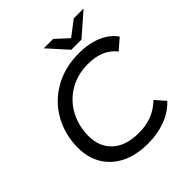

<svg xmlns="http://www.w3.org/2000/svg" viewBox="-235 -1048 1217 1217"><g transform="rotate(-45 373.0 -439.5)"><path d="M60 -287Q60 -404 113 -500Q166 -596 263.5 -652Q361 -708 489 -708Q576 -708 643 -679.5Q710 -651 746 -599L674 -537Q611 -619 482 -619Q385 -619 312 -575Q239 -531 199.5 -456.5Q160 -382 160 -293Q160 -196 222.5 -138.5Q285 -81 401 -81Q530 -81 613 -164L671 -98Q623 -46 551.5 -19Q480 8 394 8Q290 8 215 -29Q140 -66 100 -132.5Q60 -199 60 -287ZM710 -887 561 -757H470L353 -887H437L521 -810L622 -887Z"/></g></svg>

Font: Idrija
Style: Italic
Weight: 500
Italic angle: -11.3°
Designer: Julieta Ulanovsky
Foundry: Julieta Ulanovsky
Version: Version 7.200